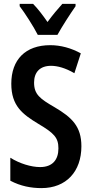

<svg xmlns="http://www.w3.org/2000/svg" viewBox="-20 -956 470 986"><path d="M174 -777H275C298 -819 340 -884 368 -924V-936H300C275 -908 251 -880 224 -843C199 -879 173 -913 150 -936H81V-924C106 -892 154 -817 174 -777ZM398 -205C398 -307 349 -353 261 -405C185 -449 155 -471 155 -532C155 -584 184 -618 242 -618C275 -618 316 -607 362 -580L395 -682C346 -709 292 -724 238 -724C111 -724 38 -650 38 -526C38 -412 96 -369 177 -320C258 -272 280 -249 280 -194C280 -136 250 -98 186 -98C140 -98 81 -116 33 -146V-28C86 0 140 10 193 10C320 10 398 -75 398 -205Z"/></svg>

Font: Noto Sans Hebrew ExtraCondensed SemiBold
Style: Regular
Weight: 600
Width: 2
Designer: Ben Nathan
Foundry: Google LLC
Version: Version 3.001